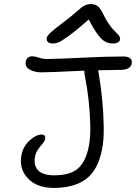

<svg xmlns="http://www.w3.org/2000/svg" viewBox="-20 -943 669 945"><path d="M238.8 -729Q222.7 -729 215.1 -737.1Q207.5 -745.1 210 -756.8Q212.4 -767.1 229 -782.7Q245.6 -798.3 306.2 -844.2Q328.1 -860.8 349.9 -879.4Q371.6 -897.9 380.1 -905.3Q388.7 -912.6 400.1 -917.7Q411.6 -922.9 425.8 -922.9Q448.2 -922.9 461.4 -912.4Q474.6 -901.9 488.8 -872.1Q501 -847.2 514.6 -826.9Q528.3 -806.6 538.3 -796.4Q548.3 -786.1 556.9 -777.6Q565.4 -769 568.8 -762.5Q572.3 -755.9 570.8 -748Q569.3 -739.7 560.1 -734.4Q550.8 -729 538.1 -729Q515.1 -729 498.8 -737.3Q482.4 -745.6 462.4 -771.5Q442.4 -797.4 417 -847.2Q355.5 -793 317.4 -765.6Q279.3 -738.3 266.4 -733.6Q253.4 -729 238.8 -729ZM244.1 -18.1Q161.1 -18.1 116.7 -65.7Q72.3 -113.3 85.9 -181.2Q94.2 -223.1 126.2 -252Q158.2 -280.8 184.1 -280.8Q206.5 -280.8 202.1 -257.8Q199.7 -247.6 189 -235.4Q178.2 -223.1 167.2 -207.5Q156.2 -191.9 152.8 -172.9Q144 -130.4 167.2 -105.2Q190.4 -80.1 247.1 -80.1Q325.7 -80.1 364 -114Q402.3 -147.9 417 -222.2Q425.8 -264.2 424.3 -327.4Q422.9 -390.6 415.8 -452.6Q408.7 -514.6 397.9 -567.9Q395 -581.1 395 -595.2Q220.7 -586.9 183.1 -586.9Q150.9 -586.9 126.2 -600.6Q101.6 -614.3 106.9 -640.1Q111.8 -666 140.1 -666Q151.9 -666 170.7 -659.4Q189.5 -652.8 211.9 -652.8Q266.1 -652.8 382.6 -658.9Q499 -665 588.9 -665Q608.4 -665 620.1 -656.7Q631.8 -648.4 627.9 -628.9Q621.6 -599.1 571.8 -599.1Q533.2 -599.1 462.9 -597.2Q462.9 -596.7 464.6 -588.6Q466.3 -580.6 466.8 -575.2Q476.6 -517.1 482.9 -453.4Q489.3 -389.6 490.5 -320.1Q491.7 -250.5 481.9 -206.1Q462.4 -106.4 404.1 -62.3Q345.7 -18.1 244.1 -18.1Z"/></svg>

Font: Shantell Sans Irregular
Style: Italic
Weight: 300
Italic angle: -11.31°
Designer: Stephen Nixon, Anya Danilova, Shantell Martin
Foundry: Arrow Type
Version: Version 1.006;[9816181b4]